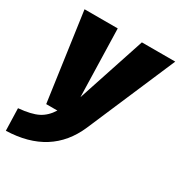

<svg xmlns="http://www.w3.org/2000/svg" viewBox="-199 -659 951 1012"><g transform="rotate(30 276.5 -153.0)"><path d="M345 0Q250 220 -17 228L-21 93Q56 86 96.5 65.5Q137 45 165 0H97L22 -534H224L235 -122L371 -534H574Z"/></g></svg>

Font: FiraGO Heavy
Style: Italic
Weight: 900
Italic angle: -8°
Designer: bBox Type GmbH
Foundry: bBox Type GmbH
Version: Version 1.001